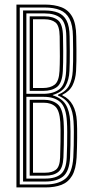

<svg xmlns="http://www.w3.org/2000/svg" viewBox="-20 -820 397 840"><path d="M51.9 0V-800H175.5Q218.5 -800 249.1 -788.1Q279.7 -776.3 296.4 -746.1Q313 -716 313.6 -660.9Q314.2 -631.3 314.4 -604.2Q314.6 -577 314.3 -553.1Q314 -529.1 312.8 -509.1Q310.6 -473.2 297.3 -446.7Q283.9 -420.2 252.8 -405.3V-402.6Q282.7 -388.9 298.3 -360.2Q314 -331.5 316.2 -289.8Q317.1 -276.6 317.4 -258Q317.7 -239.4 317.5 -217.8Q317.4 -196.2 316.8 -174Q316.2 -151.8 315.2 -131.2Q312.2 -79.9 295.5 -51.4Q278.7 -22.9 249.2 -11.4Q219.7 0 177.7 0ZM66.4 -12.9H177.7Q234.2 -12.9 265.2 -37.5Q296.2 -62.2 300.7 -131.2Q302 -153.7 302.6 -183.7Q303.2 -213.6 303.1 -242.2Q303 -270.8 301.7 -289.1Q299.3 -332.5 283.9 -360.2Q268.4 -388 233.7 -402V-405.6Q268.7 -419.6 282.4 -446Q296.1 -472.4 298.3 -509.4Q299.5 -528.9 299.8 -552Q300.1 -575.2 299.9 -602.3Q299.7 -629.4 299.1 -660.7Q298.5 -710.2 284.1 -737.7Q269.6 -765.1 242.3 -776.1Q214.9 -787.1 175.5 -787.1H66.4ZM80.9 -25.8V-774.2H175.5Q210.4 -774.2 234.5 -764.4Q258.6 -754.6 271.3 -730.1Q284 -705.5 284.6 -660.7Q285.4 -622.2 285.4 -595.4Q285.5 -568.5 285.1 -548.2Q284.7 -527.9 283.8 -509.2Q282.2 -470.6 266.6 -443.4Q251 -416.2 211.2 -404.7V-402.8Q250.1 -390.7 267.3 -363.1Q284.4 -335.4 287.2 -288.5Q288.3 -272 288.5 -244.2Q288.7 -216.3 288.2 -186.1Q287.7 -155.9 286.5 -131.7Q283.4 -70.3 256.1 -48Q228.8 -25.8 177.7 -25.8ZM95.4 -409.5H168.7Q213.9 -409.5 240.1 -429.8Q266.2 -450.2 269.4 -509.4Q270.3 -528 270.7 -549.5Q271.1 -570.9 271 -598.2Q270.9 -625.4 270.1 -660.7Q269.3 -721.2 244.8 -741.3Q220.3 -761.3 175.5 -761.3H95.4ZM109.9 -422.4V-748.5H175.5Q212.7 -748.5 233.8 -731.4Q254.8 -714.4 255.6 -660.5Q256.4 -622.8 256.5 -595.6Q256.6 -568.3 256.2 -547.8Q255.8 -527.3 254.9 -509.6Q252.1 -457.5 229.8 -439.9Q207.5 -422.4 168.7 -422.4ZM124.4 -435H168.5Q200.4 -435 219.1 -449.6Q237.9 -464.1 240.4 -509.6Q241.8 -537.1 241.9 -573.7Q242.1 -610.3 241.1 -660.5Q240.3 -707.8 222.8 -721.7Q205.3 -735.6 175.5 -735.6H124.4ZM95.4 -38.7H177.7Q223.6 -38.7 246.6 -58.7Q269.7 -78.8 272 -131.5Q273 -153.7 273.6 -183.6Q274.2 -213.5 274.1 -242Q274 -270.5 272.7 -287.8Q269.3 -350.5 243.6 -373.5Q217.9 -396.4 171.3 -396.4H95.4ZM109.9 -51.5V-383.5H171.3Q208.2 -383.5 231.5 -364.7Q254.8 -345.8 258.3 -287Q259.5 -270.1 259.6 -242.8Q259.7 -215.5 259.1 -185.7Q258.5 -155.9 257.5 -131.4Q255.3 -84.2 235.2 -67.9Q215.1 -51.5 177.7 -51.5ZM124.4 -64.4H177.7Q208.2 -64.4 224.9 -77.7Q241.6 -91.1 243 -131.2Q244.4 -170.4 244.7 -200.2Q245.1 -230 244.9 -251.4Q244.6 -272.7 243.8 -286.1Q240.4 -337.1 221.9 -353.9Q203.4 -370.6 171.3 -370.6H124.4Z"/></svg>

Font: Big Shoulders Inline Display SC Thin
Style: Regular
Weight: 100
Designer: Patric King
Foundry: XO Type Co
Version: Version 2.002